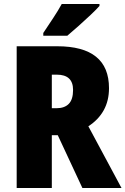

<svg xmlns="http://www.w3.org/2000/svg" viewBox="-20 -947 632 967"><path d="M268 -714Q529 -714 529 -503Q529 -440 502.5 -392Q476 -344 425 -311L592 0H395L271 -266H241V0H64V-714ZM266 -571H241V-402H265Q305 -402 326.5 -424Q348 -446 348 -494Q348 -571 266 -571ZM481 -917Q465 -899 436.5 -872Q408 -845 376.5 -817Q345 -789 319 -767H198V-781Q222 -817 247.5 -855.5Q273 -894 291 -927H481Z"/></svg>

Font: Noto Sans Thai Cond Blk
Style: Regular
Weight: 900
Width: 3
Designer: Monotype Design Team
Foundry: Monotype Imaging Inc.
Version: Version 2.002; ttfautohint (v1.8.4.7-5d5b)